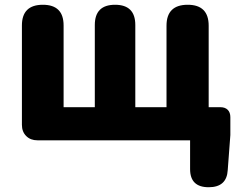

<svg xmlns="http://www.w3.org/2000/svg" viewBox="-20 -589 998 806"><path d="M856 197Q778 197 778 121V0H425H137Q108 0 90 -18Q72 -36 72 -65V-482Q72 -569 160 -569Q247 -569 247 -482V-139H378V-484Q378 -569 463 -569Q548 -569 548 -484V-139H679V-481Q679 -569 768 -569Q856 -569 856 -481V-139H905Q925 -139 936 -128Q947 -117 947 -97V-22L936 125Q932 197 856 197Z"/></svg>

Font: GenSenRounded TW H
Style: Regular
Weight: 900
Version: Version 1.501;PS 1;hotconv 16.6.51;makeotf.lib2.5.65220